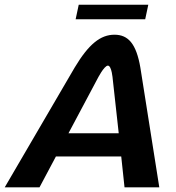

<svg xmlns="http://www.w3.org/2000/svg" viewBox="-37 -808 757 828"><path d="M302.5 -787.5 289.2 -725H589.2L602.5 -787.5ZM475 -233.3H258.3L382.5 -466.7C382.5 -466.7 411.7 -525 428.3 -525C445 -525 449.2 -466.7 449.2 -466.7ZM456.7 -658.3C396.7 -658.3 345.8 -618.3 285 -516.7L-16.7 0H133.3L204.2 -133.3H485.8L500 0H650L568.3 -516.7C550.8 -618.3 516.7 -658.3 456.7 -658.3Z"/></svg>

Font: BoonHome
Style: Bold Oblique
Weight: 700
Italic angle: -12°
Designer: Sungsit Sawaiwan
Foundry: Sungsit Sawaiwan
Version: Version 0.2